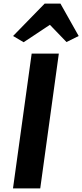

<svg xmlns="http://www.w3.org/2000/svg" viewBox="-20 -1044 456 1064"><path d="M52 0 155.5 -747H306L203 0ZM111 -810 52.5 -844.5 227.5 -1024H315L416 -844.5L348.5 -811L256.5 -906.5Z"/></svg>

Font: Merriweather Sans Italic
Style: Bold
Weight: 700
Italic angle: -7.5°
Designer: Eben Sorkin
Foundry: Eben Sorkin
Version: Version 1.008; ttfautohint (v1.7.19-72a1) -l 8 -r 50 -G 200 